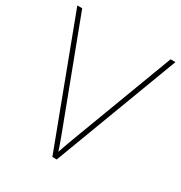

<svg xmlns="http://www.w3.org/2000/svg" viewBox="-168 -834 899 954"><g transform="rotate(30 281.5 -357.0)"><path d="M563 -714 294 0H269L0 -714H28L244 -143Q251 -124 258 -105.5Q265 -87 271 -69.5Q277 -52 282 -37Q287 -52 292.5 -68Q298 -84 305 -102.5Q312 -121 320 -143L535 -714Z"/></g></svg>

Font: Noto Sans Thai Thin
Style: Regular
Weight: 250
Designer: Monotype Design Team
Foundry: Monotype Imaging Inc.
Version: Version 2.001